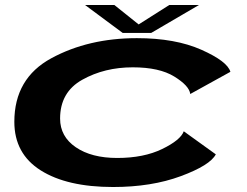

<svg xmlns="http://www.w3.org/2000/svg" viewBox="-20 -743 992 770"><path d="M433.5 7Q249 7 143.2 -59.8Q37.5 -126.5 37.5 -254.5Q37.5 -429 186 -509.5Q334.5 -590 529 -590Q683 -590 787.5 -543.5Q892 -497 904 -455L743 -366Q739 -399 679 -436Q619 -473 512.5 -473Q399 -473 310 -423.2Q221 -373.5 221 -267.5Q221 -195.5 284 -152.5Q347 -109.5 450 -109.5Q556.5 -109.5 630.5 -145.5Q704.5 -181.5 717 -216.5L845.5 -124Q822.5 -80 705 -36.5Q587.5 7 433.5 7ZM472 -611 321 -723H438.5L536 -645L659 -723H778L586.5 -611Z"/></svg>

Font: Anybody UltraExpanded SemiBold
Style: Italic
Weight: 600
Width: 9
Italic angle: -10°
Designer: Tyler Finck
Foundry: Etcetera Type Company
Version: Version 1.010; ttfautohint (v1.8.3) -l 8 -r 50 -G 200 -x 14 